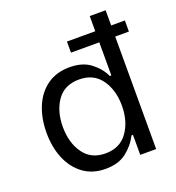

<svg xmlns="http://www.w3.org/2000/svg" viewBox="-136 -859 895 975"><g transform="rotate(-20 311.0 -371.5)"><path d="M75 -408Q101 -470 151 -505.5Q201 -541 272 -541Q342 -541 385.5 -507.5Q429 -474 450 -429H458V-608H305V-668H458V-750H544V-668H618V-608H544V0H458V-108H450Q426 -60 382.5 -26.5Q339 7 270 7Q200 7 150.5 -29Q101 -65 75 -127Q49 -189 49 -267Q49 -346 75 -408ZM178 -124Q218 -67 296 -67Q374 -67 415 -124.5Q456 -182 456 -267Q456 -352 415 -409Q374 -466 296 -466Q217 -466 177 -409Q137 -352 137 -267Q137 -181 178 -124Z"/></g></svg>

Font: Lopes Sans
Style: Regular
Weight: 400
Designer: Gabriel Lam, Diego Maldonado
Foundry: TypeRant, Foresti Design
Version: Version 4.000